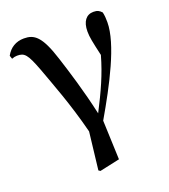

<svg xmlns="http://www.w3.org/2000/svg" viewBox="-138 -642 839 954"><g transform="rotate(-20 282.0 -165.5)"><path d="M220 206 229 212 335 189 327 -18C417 -173 514 -356 514 -471C514 -492 513 -506 509 -524C497 -537 487 -543 466 -543C428 -543 405 -514 405 -461C405 -431 411 -404 428 -329C402 -236 366 -158 316 -61C287 -192 252 -303 227 -381C185 -514 150 -537 96 -537C54 -537 21 -517 1 -480L7 -462C17 -466 26 -468 35 -468C74 -468 87 -455 122 -362C153 -276 202 -153 243 8Z"/></g></svg>

Font: Noto Serif CJK KR SemiBold
Style: Regular
Weight: 600
Designer: Ryoko NISHIZUKA 西塚涼子 (kana & ideographs); Frank Grießhammer (Latin, Greek & Cyrillic); Wenlong ZHANG 张文龙 (bopomofo); San
Foundry: Adobe
Version: Version 2.001;hotconv 1.1.0;makeotfexe 2.6.0